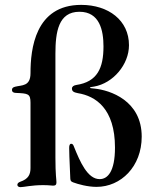

<svg xmlns="http://www.w3.org/2000/svg" viewBox="-20 -755 624 783"><path d="M373.6 7.1C473.4 7.1 557.9 -76 557.9 -197.8C557.9 -344.8 429.3 -387.4 364.7 -393.8C351.9 -395.2 346.9 -395.2 346.9 -397.4C346.9 -399.9 355.5 -400.6 364 -402C441.1 -415.5 506 -491.5 506 -570.7C506 -671.9 422.6 -735.1 311.1 -735.1C122.9 -735.1 104.4 -554.3 104.4 -456.7C104.4 -402 68.9 -408.4 41.5 -401.3C32.3 -398.8 28.8 -395.2 28.8 -387.8C28.8 -380.7 34.1 -376.4 44.4 -376.1C94.5 -373.9 104.4 -373.2 104.4 -335.6V-70C104.4 -44.7 96.9 -25.2 61.8 -13.5C54.7 -10.7 50.8 -6.7 50.8 -1.1C50.8 4.6 56.1 8.2 63.9 8.2C76.7 8.2 109 0 154.8 0C183.9 0 186.8 2.1 196.4 2.1C206.7 2.1 210.2 -1.8 210.2 -11.7C210.2 -23.1 206 -41.2 206 -111.9V-535.5C206 -624.3 218 -707 304 -707C386.4 -707 402 -631 402 -565.7C402 -477.6 377.1 -421.2 290.8 -408.4C279.8 -406.6 273.4 -401.6 273.4 -393.8C273.4 -381.7 282 -378.2 297.9 -375C369.7 -363.3 448.9 -312.5 448.9 -153.1C448.9 -54.7 418.7 -24.5 386.4 -24.5C337 -24.5 306.5 -95.2 282 -155.9C279.5 -163 276.6 -168.7 270.6 -168.7C264.2 -168.7 262.1 -161.9 262.1 -151.6C262.1 -144.9 262.8 -107.2 266.7 -26.6C267.4 -16.7 269.9 -14.6 279.1 -11C298.3 -3.9 337 7.1 373.6 7.1Z"/></svg>

Font: Margiela Serif Medium
Style: Regular
Weight: 500
Designer: Andreas Faust, Stefan Endress
Version: Version 1.002;FEAKit 1.0